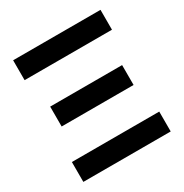

<svg xmlns="http://www.w3.org/2000/svg" viewBox="-161 -820 909 948"><g transform="rotate(-30 293.0 -346.5)"><path d="M43.9 0H542V-113.3H43.9ZM43.9 -580.1H542V-693.4H43.9ZM87.9 -290.5H498V-403.8H87.9Z"/></g></svg>

Font: Cascadia Code NF SemiBold
Style: Regular
Weight: 600
Monospace: yes
Designer: Aaron Bell
Foundry: Saja Typeworks
Version: Version 2404.023